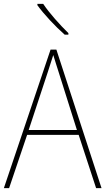

<svg xmlns="http://www.w3.org/2000/svg" viewBox="-20 -971 544 991"><path d="M203 -951H173V-944C207 -897 266 -834 314 -792H333V-800C290 -842 234 -904 203 -951ZM476 0H504L271 -715H241L0 0H27L120 -275H386ZM282 -601 377 -300H128L227 -600C236 -630 246 -657 255 -687C265 -653 274 -627 282 -601Z"/></svg>

Font: Noto Sans Gujarati SemiCondensed Thin
Style: Regular
Weight: 100
Width: 4
Designer: Jelle Bosma - Monotype Design Team, Universal Thirst
Foundry: Monotype Imaging Inc.
Version: Version 2.106